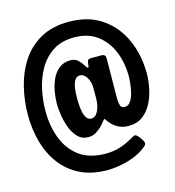

<svg xmlns="http://www.w3.org/2000/svg" viewBox="-109 -692 838 917"><g transform="rotate(-15 310.5 -234.0)"><path d="M311 132.8Q233.4 132.8 176.8 105Q120.1 77.1 83 28.1Q45.9 -21 28.1 -84.5Q10.3 -147.9 10.3 -218.8Q10.3 -290 27.1 -357.9Q43.9 -425.8 80.1 -480.5Q116.2 -535.2 173.8 -567.4Q231.4 -599.6 313 -599.6Q410.6 -599.6 476.8 -553.7Q543 -507.8 576.7 -431.6Q610.4 -355.5 610.4 -264.6Q610.4 -231 602.8 -192.9Q595.2 -154.8 578.1 -121.1Q561 -87.4 532.7 -66.2Q504.4 -44.9 462.9 -44.9Q430.2 -44.9 405.5 -59.8Q380.9 -74.7 363.3 -101.6Q360.8 -106.9 357.9 -106.9Q356 -106.9 348.6 -97.2Q341.3 -87.4 329.1 -75Q316.9 -62.5 300.3 -52.7Q283.7 -43 263.2 -43Q231.9 -43 211.4 -63.7Q190.9 -84.5 179.2 -115.7Q167.5 -147 162.6 -179.4Q157.7 -211.9 157.7 -235.4Q157.7 -262.7 163.1 -294.4Q168.5 -326.2 181.4 -354.7Q194.3 -383.3 217 -401.6Q239.7 -419.9 273.9 -419.9Q297.4 -419.9 311.5 -406Q325.7 -392.1 333.5 -378.2Q341.3 -364.3 345.7 -364.3Q350.6 -364.3 350.8 -374.3Q351.1 -384.3 354 -394.3Q356.9 -404.3 370.6 -404.3H423.8Q443.8 -404.3 443.8 -383.8Q443.8 -334 442.9 -284.4Q441.9 -234.9 441.9 -185.1Q441.9 -172.4 445.6 -154.8Q449.2 -137.2 467.3 -137.2Q485.4 -137.2 496.6 -153.6Q507.8 -169.9 513.7 -193.6Q519.5 -217.3 521.7 -240.2Q523.9 -263.2 523.9 -275.9Q523.9 -338.9 501.7 -394.8Q479.5 -450.7 434.1 -485.8Q388.7 -521 318.8 -521Q256.8 -521 214.1 -493.4Q171.4 -465.8 145.3 -420.7Q119.1 -375.5 107.7 -321.5Q96.2 -267.6 96.2 -215.3Q96.2 -142.6 119.4 -81.1Q142.6 -19.5 192.6 17.6Q242.7 54.7 323.2 54.7Q363.3 54.7 397.5 43.2Q431.6 31.7 465.3 11.2Q468.8 9.3 472.2 7.8Q475.6 6.3 479 6.3Q485.4 6.3 494.1 16.4Q502.9 26.4 509.5 37.8Q516.1 49.3 516.1 54.2Q516.1 61.5 508.8 67.9Q470.7 101.1 415.5 116.9Q360.4 132.8 311 132.8ZM299.3 -125Q314.5 -125 324 -137Q333.5 -148.9 338.6 -164.8Q343.8 -180.7 344.7 -192.4Q346.2 -211.9 345.9 -231.9Q345.7 -252 345.7 -271.5Q345.7 -283.7 340.1 -299.3Q334.5 -314.9 324 -326.7Q313.5 -338.4 298.8 -338.4Q283.7 -338.4 275.1 -326.2Q266.6 -314 262.9 -296.4Q259.3 -278.8 258.5 -261.5Q257.8 -244.1 257.8 -233.9Q257.8 -223.6 258.8 -205.6Q259.8 -187.5 263.4 -168.9Q267.1 -150.4 275.6 -137.7Q284.2 -125 299.3 -125Z"/></g></svg>

Font: Belanosima
Style: Regular
Weight: 400
Designer: The DocRepair Project, Santiago Orozco
Foundry: Google
Version: Version 2.000